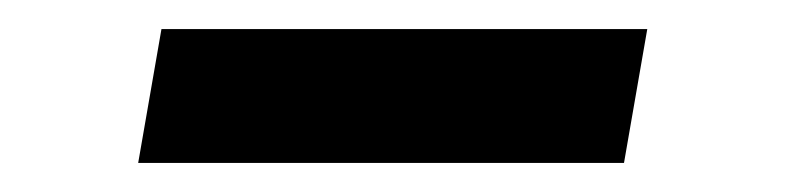

<svg xmlns="http://www.w3.org/2000/svg" viewBox="-20 -406 540 132"><path d="M75 -294 91 -386H425L409 -294Z"/></svg>

Font: Iosevka Aile Semibold
Style: Italic
Weight: 600
Italic angle: -9°
Designer: Belleve Invis
Foundry: Belleve Invis
Version: Version 31.1.0; ttfautohint (v1.8.4)